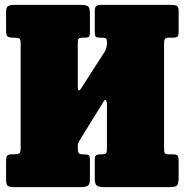

<svg xmlns="http://www.w3.org/2000/svg" viewBox="-20 -770 760 790"><path d="M420 -598Q420 -610 415 -612.5Q410 -615 397.5 -615H393.5Q378.5 -615 374.2 -618.8Q370 -622.5 370 -641V-719.5Q370 -740 375.2 -745Q380.5 -750 400 -750H685Q699.5 -750 707.2 -745.8Q715 -741.5 715 -725.5V-639Q715 -624.5 710.5 -619.8Q706 -615 690 -615H675.5Q661.5 -615 658.2 -609.5Q655 -604 655 -589.5V-160Q655 -146 657.8 -140.5Q660.5 -135 674.5 -135H689.5Q706.5 -135 710.8 -129.5Q715 -124 715 -106.5V-40.5Q715 -13 708.2 -6.5Q701.5 0 675 0H410Q388 0 379 -5.8Q370 -11.5 370 -35V-112.5Q370 -127 375.5 -131Q381 -135 394.5 -135H399Q409 -135 414.5 -138.2Q420 -141.5 420 -159V-336Q420 -352 416.5 -357.2Q413 -362.5 407.5 -354L315.5 -205.5Q312.5 -200.5 306.2 -189.8Q300 -179 300 -170.5V-164.5Q300 -148 303 -141.5Q306 -135 322.5 -135H323.5Q338.5 -135 344.2 -131.8Q350 -128.5 350 -114V-32.5Q350 -10.5 340.2 -5.2Q330.5 0 310 0H40Q18.5 0 11.8 -5.2Q5 -10.5 5 -33.5V-103Q5 -120 8.2 -127.5Q11.5 -135 28.5 -135H32.5Q51 -135 58 -138.2Q65 -141.5 65 -160V-592Q65 -607.5 59.5 -611.2Q54 -615 38 -615H37.5Q18 -615 11.5 -619.8Q5 -624.5 5 -645V-722Q5 -740.5 14 -745.2Q23 -750 40 -750H310Q331.5 -750 340.8 -744.8Q350 -739.5 350 -716V-639Q350 -623 346 -619Q342 -615 326.5 -615H321.5Q308 -615 304 -611.5Q300 -608 300 -594V-415.5Q300 -400 303.8 -398.2Q307.5 -396.5 312.5 -404.5L412 -559Q414.5 -563.5 417.2 -572.5Q420 -581.5 420 -589.5Z"/></svg>

Font: Besley* Condensed Fatface
Style: Regular
Weight: 900
Width: 3
Designer: Owen Earl
Foundry: indestructible type*
Version: Version 3.000; ttfautohint (v1.8.3)